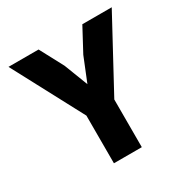

<svg xmlns="http://www.w3.org/2000/svg" viewBox="-158 -841 967 984"><g transform="rotate(-30 325.0 -349.0)"><path d="M240 0V-282L19 -698H197L271 -559L325 -419L382 -560L456 -698H630L405 -282V0Z"/></g></svg>

Font: Azeret Mono Thin
Style: Bold
Weight: 700
Version: Version 1.002